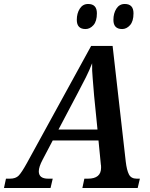

<svg xmlns="http://www.w3.org/2000/svg" viewBox="-63 -945 753 965"><path d="M202 -47H179Q132 -47 132 -84Q132 -106 151 -142L202 -239H432L444 -117Q445 -118 445 -102Q445 -47 379 -47H361L351 0H629L640 -47H624Q596 -47 585 -68.5Q574 -90 569 -133L503 -714H395L72 -125Q46 -78 31 -62.5Q16 -47 -13 -47H-33L-43 0H191ZM327 -476Q352 -523 369 -557Q386 -591 400 -627Q399 -591 403 -549.5Q407 -508 410 -464L427 -294H231ZM551 -799Q573 -799 590.5 -818.5Q608 -838 608 -878Q608 -925 564 -925Q537 -925 522 -901.5Q507 -878 507 -845Q507 -799 551 -799ZM367 -799Q389 -799 406.5 -818.5Q424 -838 424 -878Q424 -925 380 -925Q353 -925 338 -901.5Q323 -878 323 -845Q323 -799 367 -799Z"/></svg>

Font: Noto Serif SemiCondensed Semi
Style: Italic
Weight: 600
Width: 4
Italic angle: -12°
Designer: Monotype Design Team
Foundry: Monotype Imaging Inc.
Version: Version 1.901